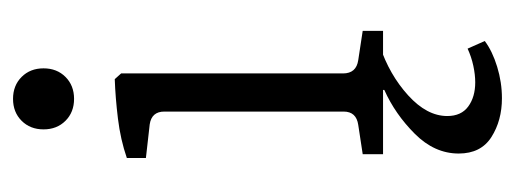

<svg xmlns="http://www.w3.org/2000/svg" viewBox="-274 -348 809 302"><g transform="rotate(-90 131.0 -197.5)"><path d="M166 -63Q166 -42 187 -39L233 -32V0H39V-32L85 -39Q106 -42 106 -62V-344Q106 -364 86 -367L33 -373V-403Q62 -413 95 -417Q128 -421 157 -422L166 -412ZM127 187Q92 187 66 170.5Q40 154 40 119Q40 81 71 50Q102 19 140 2V-5H209Q164 10 131.5 39.5Q99 69 99 101Q99 123 114 134Q129 145 152 145Q164 145 178 142Q192 139 205 133L217 160Q201 172 176.5 179.5Q152 187 127 187ZM174 -534Q174 -513 160.5 -499.5Q147 -486 126 -486Q105 -486 91.5 -499.5Q78 -513 78 -534Q78 -555 91.5 -568.5Q105 -582 126 -582Q147 -582 160.5 -568.5Q174 -555 174 -534Z"/></g></svg>

Font: Rasa Light
Style: Regular
Weight: 300
Designer: Anna Giedrys (Yrsa+Rasa design), David Brezina (Yrsa art-direction, Rasa art-direction, design)
Foundry: Rosetta Type Foundry
Version: Version 2.004